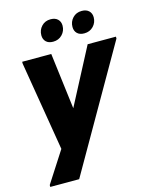

<svg xmlns="http://www.w3.org/2000/svg" viewBox="-141 -844 931 1167"><g transform="rotate(-15 324.5 -260.0)"><path d="M27 232V220L152 26L59 -535V-547H242L286 -194L471 -547H649V-535L209 232ZM469 -616Q440 -616 424.5 -631.5Q409 -647 409 -672Q409 -705 431 -728.5Q453 -752 488 -752Q517 -752 533 -736.5Q549 -721 549 -696Q549 -663 526.5 -639.5Q504 -616 469 -616ZM273 -616Q244 -616 228.5 -631.5Q213 -647 213 -672Q213 -705 235 -728.5Q257 -752 292 -752Q321 -752 337 -736.5Q353 -721 353 -696Q353 -663 330.5 -639.5Q308 -616 273 -616Z"/></g></svg>

Font: Kufam
Style: Bold Italic
Weight: 700
Italic angle: -11°
Designer: Artur Schmal
Foundry: Original Type
Version: Version 1.301; ttfautohint (v1.8.3)